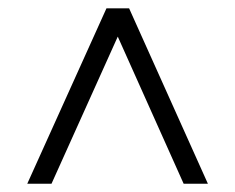

<svg xmlns="http://www.w3.org/2000/svg" viewBox="-20 -567 567 464"><path d="M292 -546.9 482.4 -123H423.8L247.1 -517.6H282.2L104.5 -123H45.9L237.3 -546.9Z"/></svg>

Font: Crimson Pro ExtraLight Light
Style: Regular
Weight: 300
Version: Version 1.002